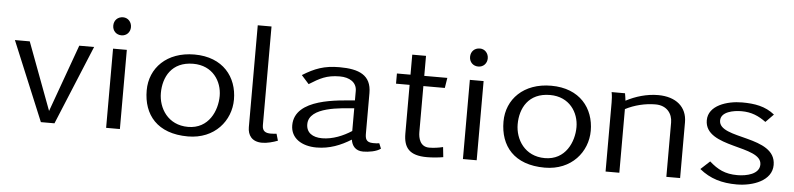

<svg xmlns="http://www.w3.org/2000/svg" viewBox="-42 -853 4424 1070"><g transform="rotate(5 2170.0 -317.5)"><path d="M22 -443 206 0H282L465 -443H382L246 -66L105 -443Z M561 -571C561 -542 582 -521 611 -521C640 -521 660 -543 660 -571C660 -599 640 -622 612 -622C582 -622 561 -601 561 -571ZM571 0H648V-443H571Z M778 -228C778 -92 857 8 1029 8C1179 8 1267 -101 1267 -219C1267 -344 1187 -450 1026 -450C872 -450 778 -353 778 -228ZM858 -220C858 -309 903 -398 1024 -398C1133 -398 1186 -314 1186 -232C1186 -150 1141 -45 1025 -45C912 -45 858 -136 858 -220Z M1363 -73C1363 -29 1386 7 1444 7C1472 7 1505 -2 1531 -12L1520 -50C1508 -49 1498 -48 1488 -48C1460 -48 1440 -56 1440 -91V-643H1363Z M1603 -105C1603 -32 1666 7 1748 7C1821 7 1883 -18 1941 -54C1946 -21 1965 7 2009 7C2039 7 2084 0 2107 -18L2095 -47C2084 -45 2072 -45 2061 -45C2019 -45 2016 -68 2016 -97V-321C2016 -421 1947 -450 1838 -450C1752 -450 1700 -430 1632 -388L1674 -341C1732 -377 1769 -399 1844 -399C1898 -399 1939 -374 1939 -326V-273C1850 -265 1603 -257 1603 -105ZM1686 -118C1686 -217 1869 -223 1939 -229V-102C1893 -72 1834 -47 1775 -47C1721 -47 1686 -71 1686 -118Z M2159 -386H2235V-114C2235 -35 2267 7 2366 7C2395 7 2428 4 2457 -1L2451 -57C2427 -51 2399 -47 2374 -47C2323 -47 2312 -95 2312 -129V-386H2432L2441 -443H2312V-555H2235V-443H2159Z M2557 -571C2557 -542 2578 -521 2607 -521C2636 -521 2656 -543 2656 -571C2656 -599 2636 -622 2608 -622C2578 -622 2557 -601 2557 -571ZM2567 0H2644V-443H2567Z M2774 -228C2774 -92 2853 8 3025 8C3175 8 3263 -101 3263 -219C3263 -344 3183 -450 3022 -450C2868 -450 2774 -353 2774 -228ZM2854 -220C2854 -309 2899 -398 3020 -398C3129 -398 3182 -314 3182 -232C3182 -150 3137 -45 3021 -45C2908 -45 2854 -136 2854 -220Z M3360 -444C3364 -425 3365 -405 3365 -386V0H3442V-356C3492 -382 3552 -397 3610 -397C3674 -397 3705 -353 3705 -304V0H3782V-312C3782 -397 3721 -450 3620 -450C3557 -450 3494 -431 3441 -403C3439 -417 3438 -430 3435 -444Z M3890 -60C3950 -11 4016 8 4099 8C4190 8 4295 -30 4295 -118C4295 -284 3976 -232 3976 -339C3976 -388 4045 -401 4091 -401C4147 -401 4187 -383 4228 -353L4272 -398C4220 -440 4160 -450 4090 -450C4006 -450 3902 -417 3902 -334C3902 -177 4221 -223 4221 -114C4221 -60 4150 -44 4098 -44C4029 -44 3987 -66 3941 -107Z"/></g></svg>

Font: KpMath
Style: Sans
Weight: 400
Version: Version 0.64